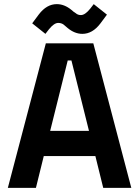

<svg xmlns="http://www.w3.org/2000/svg" viewBox="-20 -910 674 930"><path d="M154 0H18L202 -700H432L616 0H480L442 -154H192ZM308 -617 223 -276H411L326 -617ZM217 -768 200 -746 136 -797 168 -840Q206 -890 255 -890Q292 -890 326 -862Q329 -859 336 -853.5Q343 -848 347 -846Q357 -837 372 -837Q392 -837 417 -868L434 -890L498 -839L466 -796Q428 -746 379 -746Q342 -746 308 -774Q307 -775 288 -791Q277 -799 262 -799Q242 -799 217 -768Z"/></svg>

Font: Rootstock Sans Headline
Style: Bold
Weight: 700
Designer: Florian Karsten
Foundry: Florian Karsten
Version: Version 2.000;FEAKit 1.0